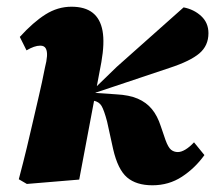

<svg xmlns="http://www.w3.org/2000/svg" viewBox="-20 -536 641 572"><path d="M36 -2Q50 -55 60 -96.5Q70 -138 78.5 -175.5Q87 -213 96 -251Q105 -289 114 -335Q119 -354 120 -368.5Q121 -383 116.5 -391.5Q112 -400 100 -400Q91 -400 81 -396.5Q71 -393 59 -386L39 -426Q79 -470 115.5 -493Q152 -516 193 -516Q233 -516 256 -498Q279 -480 285.5 -444Q292 -408 282 -351L216 -1L60 12ZM434 16Q386 16 358.5 -7.5Q331 -31 317 -92L299 -174Q290 -208 282.5 -220.5Q275 -233 259 -236L241 -239V-274H263L328 -337L527 -514Q558 -508 579.5 -488Q601 -468 601 -437Q601 -400 574 -377Q547 -354 486 -334L262 -259H268L326 -255Q365 -253 390.5 -242Q416 -231 432.5 -211Q449 -191 459 -160L473 -119Q481 -97 489.5 -90Q498 -83 510 -83Q520 -83 532.5 -90.5Q545 -98 558 -112L589 -74Q561 -35 522 -9.5Q483 16 434 16Z"/></svg>

Font: Source Serif 4 ExtraBold
Style: Italic
Weight: 800
Italic angle: -12°
Designer: Frank Grießhammer
Foundry: Adobe Systems Incorporated
Version: Version 4.004;hotconv 1.0.116;makeotfexe 2.5.65601